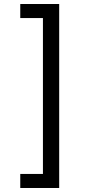

<svg xmlns="http://www.w3.org/2000/svg" viewBox="-20 -802 455 957"><path d="M81 65H194V-712H81V-782H275V135H81Z"/></svg>

Font: utamil25
Style: Book
Weight: 400
Designer: Jelle Bosma - Monotype Design Team
Foundry: Monotype Imaging Inc.
Version: Version 2.003